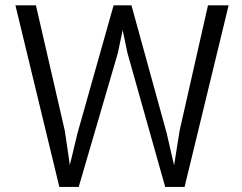

<svg xmlns="http://www.w3.org/2000/svg" viewBox="-20 -724 927 736"><path d="M228.5 -222.7 242.2 -129.4 247.6 -91.3 256.8 -128.9 276.9 -212.9 415.5 -703.6H483.9L619.1 -212.9L638.7 -127.4L647.5 -90.3L653.3 -127.9L668.5 -223.1L777.3 -703.6H856.4L687.5 -7.3H613.3L468.8 -520L457.5 -573.7L450.2 -608.4L442.9 -573.7L431.6 -520L281.7 -7.3H207.5L39.1 -703.6H117.7Z"/></svg>

Font: Vazir Light
Style: Light
Weight: 300
Designer: Saber Rastikerdar
Foundry: Saber Rastikerdar
Version: Version 30.0.0